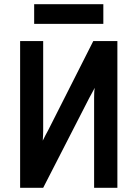

<svg xmlns="http://www.w3.org/2000/svg" viewBox="-20 -896 656 916"><path d="M76 0V-700H186V-273Q186 -264 185.5 -251Q185 -238 184 -225Q188.5 -235 196.5 -250Q204.5 -265 209 -273L425 -700H540V0H429V-429Q429 -439 429.5 -452.5Q430 -466 432 -477Q427 -467.5 418.8 -452.5Q410.5 -437.5 406 -429L186 0ZM143 -782V-876H473V-782Z"/></svg>

Font: Overpass Mono
Style: Bold
Weight: 700
Monospace: yes
Designer: Delve Withrington, Dave Bailey
Foundry: Delve Fonts LLC
Version: Version 4.000